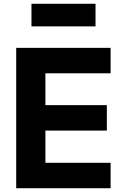

<svg xmlns="http://www.w3.org/2000/svg" viewBox="-20 -999 629 1019"><path d="M66 0H567V-135H221V-306H547V-441H221V-610H567V-745H66ZM147 -859H487V-979H147Z"/></svg>

Font: Mluvka ExtraBold
Style: Regular
Weight: 800
Designer: Modified by Jiří Krblich, Original typeface by Gumpita Rahayu
Foundry: Gumpita Rahayu & Jiří Krblich
Version: Version 2.000;Glyphs 3.1.1 (3134)